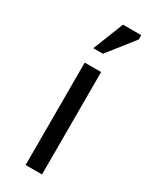

<svg xmlns="http://www.w3.org/2000/svg" viewBox="-189 -766 647 812"><g transform="rotate(30 134.0 -360.0)"><path d="M94 0ZM94 -500H174V0H94ZM154 -720H243V-699L142 -571H95Z"/></g></svg>

Font: PT Sans
Style: Regular
Weight: 400
Version: Version 2.003W OFL; ttfautohint (v1.6)